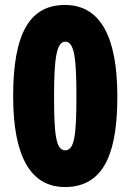

<svg xmlns="http://www.w3.org/2000/svg" viewBox="-20 -744 526 774"><path d="M242 10C411 10 453 -150 453 -356C453 -600 382 -724 242 -724C100 -724 33 -610 33 -356C33 -114 103 10 242 10ZM243 -138C205 -138 198 -203 198 -356C198 -504 207 -576 243 -576C281 -576 288 -504 288 -356C288 -203 281 -138 243 -138Z"/></svg>

Font: Noto Sans Devanagari ExtraCondensed Black
Style: Regular
Weight: 900
Width: 2
Designer: Jelle Bosma - Monotype Design Team
Foundry: Monotype Imaging Inc.
Version: Version 2.004